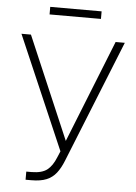

<svg xmlns="http://www.w3.org/2000/svg" viewBox="-59 -921 692 976"><g transform="rotate(5 287.0 -433.0)"><path d="M108.9 9.8V-31.7H136.7Q188.5 -32.2 215.1 -52.7Q241.7 -73.2 259.8 -118.2L272.9 -149.4L23.4 -727.5H71.8L295.4 -204.6L503.9 -727.5H550.8L300.3 -104Q285.2 -65.9 265.4 -40.5Q245.6 -15.1 215.6 -2.7Q185.5 9.8 138.2 9.8ZM419.4 -876.5V-837.9H157.2V-876.5Z"/></g></svg>

Font: Inter Tight ExtraLight
Style: Regular
Weight: 250
Designer: Rasmus Andersson
Foundry: rsms
Version: Version 3.004